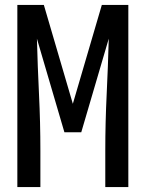

<svg xmlns="http://www.w3.org/2000/svg" viewBox="-20 -755 588 775"><path d="M50 0V-735H157L274 -336L391 -735H498V0H405V-147Q405 -260 410.5 -373Q416 -486 419 -599L308 -221H240L129 -599Q132 -486 137.5 -373Q143 -260 143 -147V0Z"/></svg>

Font: Iosevka Semi-Condensed Medium
Style: Regular
Weight: 500
Monospace: yes
Designer: Belleve Invis
Foundry: Belleve Invis
Version: Version 27.3.5